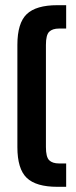

<svg xmlns="http://www.w3.org/2000/svg" viewBox="-20 -720 291 740"><path d="M235 -700V-610H208Q182 -610 169.5 -597.5Q157 -585 157 -547V-153Q157 -115 169.5 -102.5Q182 -90 208 -90H235V0H201Q119 0 83 -34.5Q47 -69 47 -153V-547Q47 -631 83 -665.5Q119 -700 201 -700Z"/></svg>

Font: Bebas Neue
Style: Regular
Weight: 400
Designer: Ryoichi Tsunekawa
Foundry: Ryoichi Tsunekawa
Version: Version 1.300